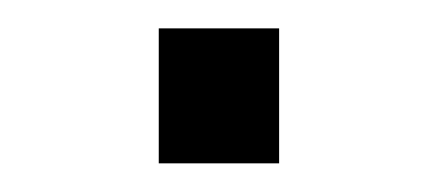

<svg xmlns="http://www.w3.org/2000/svg" viewBox="-20 -114 306 134"><path d="M90.8 0V-94.2H174.8V0Z"/></svg>

Font: Archivo Light
Style: Regular
Weight: 300
Designer: Hector Gatti
Foundry: Omnibus-Type
Version: Version 2.001